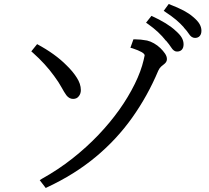

<svg xmlns="http://www.w3.org/2000/svg" viewBox="-20 -867 1040 957"><path d="M383 -418Q383 -401 374 -389Q364 -374 344.5 -374Q325 -374 311 -392Q300 -407 286.5 -432Q273 -457 250 -488Q206 -549 144 -604L136 -611L165 -647Q256 -598 312 -541Q343 -511 362 -481Q383 -449 383 -418ZM800 -549Q792 -543 783.5 -535.5Q775 -528 769 -515Q716 -389 638.5 -280Q561 -171 456 -84Q351 3 216 66L208 70L178 31L189 24Q270 -21 341 -77Q412 -133 471 -195Q587 -317 652 -449Q683 -512 696 -568Q700 -583 701 -591Q701 -606 641 -626L630 -629L645 -671H653Q681 -671 713 -665Q730 -661 747.5 -651Q765 -641 779 -627.5Q793 -614 802.5 -600Q812 -586 812 -572.5Q812 -559 800 -549ZM942 -783Q965 -764 974.5 -747.5Q984 -731 984 -714Q984 -697 975.5 -687.5Q967 -678 952 -678Q934 -678 921 -699Q912 -713 896 -730V-731Q879 -750 858 -768Q837 -786 796 -813L821 -847Q868 -829 896 -814Q924 -799 942 -783ZM855 -714Q877 -695 886 -679Q895 -663 895 -646Q895 -629 886.5 -619.5Q878 -610 862 -610Q846 -610 833 -631Q824 -645 808 -664H807Q772 -709 718 -747L708 -754L735 -788Q816 -751 855 -714Z"/></svg>

Font: Early Summer Mincho Screen
Style: Regular
Weight: 400
Designer: GuiWonder
Version: Version 1.002